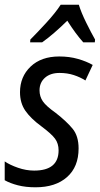

<svg xmlns="http://www.w3.org/2000/svg" viewBox="-23 -786 424 816"><path d="M128 10Q213 10 262 -33.5Q311 -77 311 -155Q311 -208 285.5 -239Q260 -270 214 -306Q173 -335 159 -355.5Q145 -376 145 -402Q145 -435 168 -455.5Q191 -476 230 -476Q263 -476 290.5 -467Q318 -458 340 -444L371 -510Q345 -525 308.5 -535.5Q272 -546 229 -546Q152 -546 107 -503Q62 -460 62 -394Q62 -348 85 -315Q108 -282 153 -249Q196 -217 211 -196.5Q226 -176 226 -147Q226 -61 122 -61Q88 -61 53.5 -73Q19 -85 -3 -100V-20Q20 -7 53 1.5Q86 10 128 10ZM105 -606H156Q204 -640 263 -698Q300 -640 331 -606H380L381 -618Q365 -646 343.5 -689.5Q322 -733 312 -766H235Q213 -732 174.5 -690Q136 -648 106 -618Z"/></svg>

Font: Noto Sans UI SemiCondensed
Style: Italic
Weight: 400
Width: 4
Italic angle: -12°
Designer: Monotype Design Team
Foundry: Monotype Imaging Inc.
Version: Version 1.901